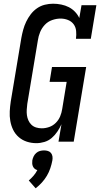

<svg xmlns="http://www.w3.org/2000/svg" viewBox="-20 -763 540 1034"><path d="M176 8Q149 8 124.5 0Q100 -8 81 -24.5Q62 -41 51 -63.5Q40 -86 35.5 -111.5Q31 -137 32.5 -163.5Q34 -190 38 -217L95 -559Q99 -581 105 -603Q111 -625 121 -646Q131 -667 145.5 -686Q160 -705 179.5 -718.5Q199 -732 221.5 -737.5Q244 -743 266 -743Q288 -743 310 -738.5Q332 -734 350.5 -724.5Q369 -715 383.5 -700Q398 -685 407 -666L419 -735H499L469 -554H389Q392 -575 390 -596Q388 -617 376.5 -632.5Q365 -648 346 -655.5Q327 -663 306 -663Q284 -663 261 -655Q238 -647 221.5 -629.5Q205 -612 196 -590Q187 -568 184 -546L127 -204Q125 -188 124 -172.5Q123 -157 125 -142.5Q127 -128 133 -114.5Q139 -101 149.5 -91Q160 -81 174.5 -76.5Q189 -72 205 -72Q225 -72 245 -79Q265 -86 280.5 -101.5Q296 -117 304 -136.5Q312 -156 315 -176L339 -322H247L260 -402H444L377 0H295L311 -94Q302 -74 289 -54.5Q276 -35 258.5 -20Q241 -5 219 1.5Q197 8 176 8ZM172 251 135 209Q149 197 161 183Q173 169 181 153Q173 151 167 146Q161 141 157.5 133.5Q154 126 153.5 117.5Q153 109 154 101Q156 90 161 79.5Q166 69 175 61Q184 53 195 50Q206 47 217 47Q228 47 238 50Q248 53 254.5 61Q261 69 262.5 79.5Q264 90 262 101Q258 122 251 143Q244 164 232.5 183.5Q221 203 205.5 220Q190 237 172 251Z"/></svg>

Font: Iosevka Slab Medium
Style: Italic
Weight: 500
Italic angle: -9°
Monospace: yes
Designer: Belleve Invis
Foundry: Belleve Invis
Version: Version 11.1.0; ttfautohint (v1.8.3)